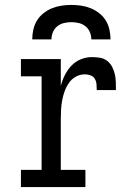

<svg xmlns="http://www.w3.org/2000/svg" viewBox="-20 -760 540 780"><path d="M65 0V-70H149V-450H65V-520H227V-411Q233 -434 243.5 -455Q254 -476 270 -493Q286 -510 308 -519Q330 -528 353 -528Q369 -528 385.5 -525.5Q402 -523 415 -513Q428 -503 435.5 -488.5Q443 -474 446.5 -458.5Q450 -443 450.5 -426.5Q451 -410 451 -394H373Q373 -406 372 -418Q371 -430 365 -440Q359 -450 347.5 -454Q336 -458 325 -458Q305 -458 288 -448.5Q271 -439 260 -423Q249 -407 242.5 -389Q236 -371 232.5 -352Q229 -333 228 -314Q227 -295 227 -276V-70H327V0ZM111 -600Q111 -620 115.5 -640Q120 -660 130.5 -677Q141 -694 157 -706.5Q173 -719 191.5 -726.5Q210 -734 230 -737Q250 -740 270 -740Q290 -740 310 -737Q330 -734 348.5 -726.5Q367 -719 383 -706.5Q399 -694 409.5 -677Q420 -660 424.5 -640Q429 -620 429 -600H351Q351 -615 345 -629.5Q339 -644 327 -653.5Q315 -663 300 -666.5Q285 -670 270 -670Q255 -670 240 -666.5Q225 -663 213 -653.5Q201 -644 195 -629.5Q189 -615 189 -600Z"/></svg>

Font: Iosevka Slab
Style: Regular
Weight: 400
Monospace: yes
Designer: Belleve Invis
Foundry: Belleve Invis
Version: Version 11.2.4; ttfautohint (v1.8.3)